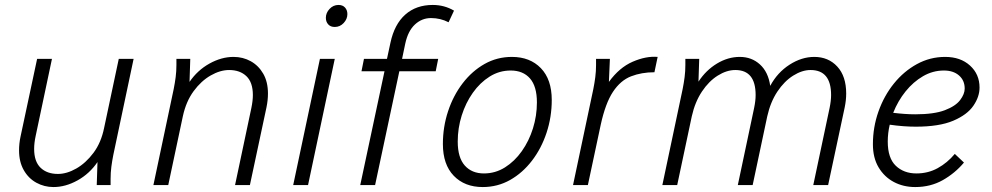

<svg xmlns="http://www.w3.org/2000/svg" viewBox="-20 -748 4008 776"><path d="M57 -140Q57 -168 63 -196L130 -510H190L124 -198Q118 -170 118 -146Q118 -95 144 -70Q170 -45 214 -45Q250 -45 288.5 -67Q327 -89 358 -130.5Q389 -172 401 -232L460 -510H520L438 -122Q433 -97 430 -73.5Q427 -50 427 -25V0H371L374 -93Q342 -46 293.5 -19Q245 8 196 8Q159 8 127 -9.5Q95 -27 76 -60.5Q57 -94 57 -140Z M600 0 682 -388Q687 -413 690 -436.5Q693 -460 693 -485V-510H749L746 -417Q778 -464 826.5 -491Q875 -518 924 -518Q962 -518 993.5 -500.5Q1025 -483 1044 -450Q1063 -417 1063 -370Q1063 -343 1057 -314L990 0H930L996 -312Q1002 -341 1002 -364Q1002 -415 976 -440Q950 -465 906 -465Q870 -465 831.5 -443Q793 -421 762.5 -379.5Q732 -338 719 -278L660 0Z M1297 -676Q1297 -696 1312 -712Q1327 -728 1348 -728Q1365 -728 1374.5 -717.5Q1384 -707 1384 -691Q1384 -671 1369 -655Q1354 -639 1333 -639Q1316 -639 1306.5 -649.5Q1297 -660 1297 -676ZM1165 0 1273 -510H1333L1225 0Z M1436 0 1534 -460H1441L1451 -510H1544L1558 -575Q1574 -650 1618 -689Q1662 -728 1729 -728Q1776 -728 1815 -705L1793 -658Q1760 -675 1722 -675Q1685 -675 1657 -649Q1629 -623 1618 -572L1605 -510H1751L1741 -460H1594L1496 0Z M1770 -166Q1770 -235 1791 -298.5Q1812 -362 1850 -411.5Q1888 -461 1938.5 -489.5Q1989 -518 2049 -518Q2122 -518 2166 -472.5Q2210 -427 2210 -344Q2210 -275 2189 -211.5Q2168 -148 2130 -98.5Q2092 -49 2041.5 -20.5Q1991 8 1931 8Q1858 8 1814 -37.5Q1770 -83 1770 -166ZM1830 -176Q1830 -111 1858.5 -79Q1887 -47 1936 -47Q1982 -47 2021 -71.5Q2060 -96 2089 -137Q2118 -178 2134 -229Q2150 -280 2150 -334Q2150 -399 2122 -431Q2094 -463 2044 -463Q1998 -463 1959 -438.5Q1920 -414 1891 -373Q1862 -332 1846 -281Q1830 -230 1830 -176Z M2296 0 2378 -388Q2383 -413 2386 -436.5Q2389 -460 2389 -485V-510H2445L2441 -417Q2483 -475 2537 -498.5Q2591 -522 2638 -518L2625 -456Q2573 -456 2530.5 -439.5Q2488 -423 2457.5 -377Q2427 -331 2408 -244L2356 0Z M2657 0 2739 -388Q2744 -413 2747 -436.5Q2750 -460 2750 -485V-510H2806L2803 -418Q2833 -464 2877.5 -491Q2922 -518 2970 -518Q3018 -518 3051.5 -487.5Q3085 -457 3093 -401Q3122 -455 3171 -486.5Q3220 -518 3271 -518Q3328 -518 3364 -479Q3400 -440 3400 -370Q3400 -343 3394 -314L3327 0H3267L3333 -312Q3339 -341 3339 -364Q3339 -465 3256 -465Q3222 -465 3186 -442.5Q3150 -420 3122 -378Q3094 -336 3081 -278L3022 0H2962L3028 -312Q3034 -341 3034 -364Q3034 -465 2952 -465Q2917 -465 2881 -442.5Q2845 -420 2817 -378Q2789 -336 2776 -278L2717 0Z M3508 -165Q3508 -234 3530.5 -297.5Q3553 -361 3593 -410.5Q3633 -460 3686 -489Q3739 -518 3800 -518Q3862 -518 3900.5 -483Q3939 -448 3939 -394Q3939 -357 3914 -320.5Q3889 -284 3832.5 -260Q3776 -236 3681 -236Q3657 -236 3630.5 -238Q3604 -240 3576 -244Q3568 -210 3568 -176Q3568 -109 3600.5 -78Q3633 -47 3684 -47Q3731 -47 3770 -68.5Q3809 -90 3839 -126L3876 -91Q3840 -48 3790.5 -20Q3741 8 3679 8Q3631 8 3592.5 -12.5Q3554 -33 3531 -71.5Q3508 -110 3508 -165ZM3795 -463Q3750 -463 3710.5 -440Q3671 -417 3640 -378.5Q3609 -340 3590 -292Q3640 -286 3679 -286Q3755 -286 3798.5 -302.5Q3842 -319 3860.5 -343.5Q3879 -368 3879 -390Q3879 -423 3856 -443Q3833 -463 3795 -463Z"/></svg>

Font: Radio Canada Light
Style: Italic
Weight: 300
Italic angle: -12°
Designer: Charles Daoud, Etienne Aubert Bonn, Alexandre Saumier Demers, Jacques Le Bailly
Foundry: Radio-Canada
Version: Version 2.104; ttfautohint (v1.8.4.7-5d5b);gftools[0.9.28.de